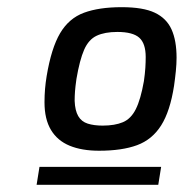

<svg xmlns="http://www.w3.org/2000/svg" viewBox="-20 -776 512 535"><path d="M82 -261 90 -311H429L421 -261ZM256 -356Q208 -356 174 -370Q140 -384 122 -414Q104 -444 104 -491Q104 -510 105.5 -528Q107 -546 110 -564Q123 -642 147.5 -683.5Q172 -725 214 -740.5Q256 -756 319 -756Q379 -756 411.5 -740.5Q444 -725 458 -694Q472 -663 472 -615Q472 -598 470 -578Q468 -558 465 -537Q454 -466 429 -426.5Q404 -387 362 -371.5Q320 -356 256 -356ZM266 -426Q300 -426 322.5 -435.5Q345 -445 358.5 -472Q372 -499 381 -550Q384 -571 385 -587Q386 -603 386 -617Q386 -655 368 -671Q350 -687 307 -687Q272 -687 249.5 -676.5Q227 -666 214.5 -637.5Q202 -609 193 -556Q190 -535 189 -521.5Q188 -508 188 -495Q189 -468 198 -452.5Q207 -437 224.5 -431.5Q242 -426 266 -426Z"/></svg>

Font: Exo Thin Medium
Style: Italic
Weight: 500
Italic angle: -9°
Version: Version 2.000